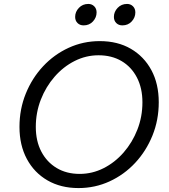

<svg xmlns="http://www.w3.org/2000/svg" viewBox="-20 -940 858 976"><path d="M487 -731Q578 -731 645 -692Q712 -653 749.5 -583.5Q787 -514 787 -420Q787 -330 755 -251Q723 -172 667 -112Q611 -52 537 -18Q463 16 379 16Q289 16 221.5 -23Q154 -62 116.5 -132Q79 -202 79 -295Q79 -385 111 -464Q143 -543 199 -603Q255 -663 329 -697Q403 -731 487 -731ZM481 -659Q417 -659 359.5 -630Q302 -601 257.5 -550Q213 -499 187.5 -433.5Q162 -368 162 -295Q162 -223 190 -169.5Q218 -116 268 -86Q318 -56 385 -56Q449 -56 506.5 -85Q564 -114 608.5 -165Q653 -216 678.5 -281.5Q704 -347 704 -420Q704 -492 676 -546Q648 -600 598 -629.5Q548 -659 481 -659ZM405 -811Q386 -811 374 -823Q362 -835 362 -854Q362 -880 381 -900Q400 -920 429 -920Q447 -920 459 -908Q471 -896 471 -877Q471 -851 452.5 -831Q434 -811 405 -811ZM602 -811Q583 -811 571 -823Q559 -835 559 -854Q559 -880 578 -900Q597 -920 626 -920Q644 -920 656 -908Q668 -896 668 -877Q668 -851 649.5 -831Q631 -811 602 -811Z"/></svg>

Font: Wix Madefor Text
Style: Italic
Weight: 400
Italic angle: -12°
Designer: Dalton Maag Ltd
Foundry: Dalton Maag Ltd
Version: Version 3.100